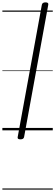

<svg xmlns="http://www.w3.org/2000/svg" viewBox="-20 -1099 465 1619"><path d="M152 76Q125 76 129 57L333 -1059Q337 -1079 364 -1079Q391 -1079 387 -1059L183 57Q179 76 152 76ZM0 490H425V500H0ZM0 -20H425V0H0ZM0 -505H425V-500H0ZM0 -1010H425V-1000H0Z"/></svg>

Font: Playwrite ZA Guides
Style: Regular
Weight: 400
Designer: Veronika Burian, José Scaglione
Foundry: TypeTogether
Version: Version 1.003